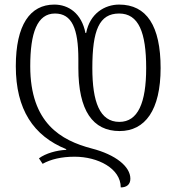

<svg xmlns="http://www.w3.org/2000/svg" viewBox="-20 -567 770 838"><path d="M502 5C613 5 681 -86 681 -270C681 -454 620 -547 500 -547C437 -547 372 -508 356 -423H353C336 -509 279 -547 217 -547C111 -547 49 -458 49 -278C49 -89 126 26 269 84V87C227 89 180 102 150 124L166 148C202 128 248 117 306 117C407 117 507 168 507 251C533 251 549 238 549 213C549 160 485 108 380 81C247 46 112 -29 112 -278C112 -423 142 -508 220 -508C294 -508 322 -442 322 -308V-270C322 -84 385 5 502 5ZM500 -508C585 -508 618 -426 618 -270C618 -118 582 -35 501 -35C415 -35 383 -123 383 -270C383 -435 413 -508 500 -508Z"/></svg>

Font: Noto Serif Georgian Condensed Light
Style: Regular
Weight: 300
Width: 3
Designer: Monotype Design Team, Akaki Razmadze
Foundry: Google LLC
Version: Version 2.003